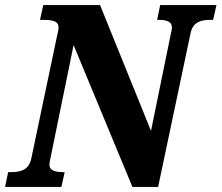

<svg xmlns="http://www.w3.org/2000/svg" viewBox="-42 -734 870 754"><path d="M-22 0H199L212 -58H207C180 -58 152 -62 152 -88C152 -94 154 -103 158 -122L247 -557L478 0H579L706 -602C715 -649 749 -656 784 -656H795L808 -714H587L575 -656H580C607 -656 633 -652 633 -626C633 -618 630 -604 627 -592L551 -220L351 -714H128L115 -656H126C163 -656 188 -652 188 -626C188 -618 185 -606 181 -588L81 -112C71 -65 37 -58 1 -58H-10Z"/></svg>

Font: Noto Serif Condensed Black
Style: Italic
Weight: 900
Width: 3
Italic angle: -12°
Designer: Monotype Design Team
Foundry: Monotype Imaging Inc.
Version: Version 2.013